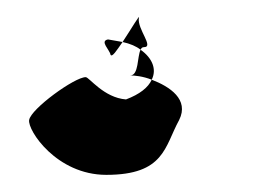

<svg xmlns="http://www.w3.org/2000/svg" viewBox="-20 -32 309 224"><path d="M14 108C12 120 46 172 104 172C172 172 172 139 189 108C201 84 178 69 157 61C153 70 143 78 127 84C101 82 84 58 80 58C67 58 16 95 14 108ZM106 14C96 16 108 26 109 32C111 35 116 27 123 17C118 16 112 15 106 14ZM123 17C132 19 139 22 144 26C145 24 146 23 148 23C160 23 140 2 142 -11C144 -17 133 2 123 17ZM132 56C137 56 147 57 157 61C163 49 158 36 144 26C140 34 142 56 132 56Z"/></svg>

Font: Ampere
Style: CndIta
Weight: 400
Version: Version 1